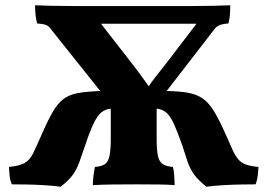

<svg xmlns="http://www.w3.org/2000/svg" viewBox="-20 -699 1014 728"><path d="M210 9Q181 5 145.5 3Q110 1 77.5 0.5Q45 0 25 0Q18 -14 16 -36.5Q14 -59 14 -66Q54 -70 73.5 -81Q93 -92 105.5 -117.5Q118 -143 138 -189Q161 -242 179.5 -274Q198 -306 220 -323Q242 -340 275 -346Q308 -352 360 -354L171 -591Q163 -602 151 -605.5Q139 -609 121 -610Q117 -623 115 -641Q113 -659 113 -679Q134 -678 178 -677Q222 -676 268 -676H699Q744 -676 788.5 -677Q833 -678 853 -679Q853 -659 851.5 -641Q850 -623 846 -610Q828 -609 816 -605Q804 -601 795 -591L612 -354Q662 -353 694.5 -347Q727 -341 750 -324.5Q773 -308 792.5 -275.5Q812 -243 836 -189Q851 -154 861.5 -131.5Q872 -109 883 -95.5Q894 -82 911.5 -75.5Q929 -69 960 -66Q960 -59 957.5 -36.5Q955 -14 949 0Q929 0 896 0.5Q863 1 827.5 3Q792 5 763 9Q731 -16 715.5 -38Q700 -60 691 -86.5Q682 -113 670 -151Q652 -202 638.5 -231Q625 -260 610 -272.5Q595 -285 574 -287V-172Q574 -129 579 -107Q584 -85 597.5 -76.5Q611 -68 636 -66Q639 -54 640.5 -34.5Q642 -15 642 3Q621 1 583 0.5Q545 0 499 0Q453 0 408 0.5Q363 1 332 3Q332 -14 334.5 -33.5Q337 -53 340 -66Q365 -68 377.5 -76.5Q390 -85 395 -107Q400 -129 400 -172V-287Q379 -285 364 -272.5Q349 -260 335 -231Q321 -202 304 -151Q290 -110 280.5 -83.5Q271 -57 256 -36Q241 -15 210 9ZM475 -465Q500 -433 517 -409.5Q534 -386 544 -372Q553 -386 569 -406.5Q585 -427 615 -465L725 -609H363Z"/></svg>

Font: Vollkorn ExtraBold
Style: Regular
Weight: 800
Designer: Friedrich Althausen
Foundry: Friedrich Althausen
Version: Version 5.000; ttfautohint (v1.8.3)